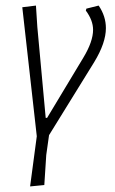

<svg xmlns="http://www.w3.org/2000/svg" viewBox="-20 -479 412 689"><path d="M334 -459Q360 -421 360 -378Q360 -325 318 -256L156 6L146 77L139 185L88 190L112 10L60 -453L109 -459L114 -382L144 -56H149L279 -272Q314 -330 314 -372Q314 -406 288 -441L290 -448Z"/></svg>

Font: Alegreya Sans Light
Style: Italic
Weight: 300
Italic angle: -7°
Designer: Juan Pablo del Peral
Foundry: Huerta Tipografica
Version: Version 2.007